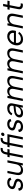

<svg xmlns="http://www.w3.org/2000/svg" viewBox="2712 -3474 768 6233"><g transform="rotate(-90 3096.5 -357.0)"><path d="M99 -153Q99 -123 111 -103.5Q123 -84 146.5 -74Q170 -64 204 -64Q257 -64 288.5 -84.5Q320 -105 326 -136Q331 -162 318 -178Q305 -194 280 -204.5Q255 -215 224 -223Q199 -229 170.5 -237.5Q142 -246 118 -261Q94 -276 82 -300Q70 -324 77 -363Q86 -406 116 -438.5Q146 -471 191 -489Q236 -507 290 -507Q352 -507 395.5 -480Q439 -453 446 -396L371 -372Q369 -398 353.5 -412Q338 -426 316.5 -431Q295 -436 273 -436Q228 -436 197 -418.5Q166 -401 159 -366Q155 -347 161.5 -334.5Q168 -322 183 -314Q198 -306 218.5 -300.5Q239 -295 263 -288Q291 -281 319 -270.5Q347 -260 370 -243.5Q393 -227 404 -201.5Q415 -176 407 -138Q398 -94 368 -61.5Q338 -29 292 -11Q246 7 190 7Q113 7 69.5 -27.5Q26 -62 22 -129Z M911 0H843L853 -72Q823 -34 779.5 -13.5Q736 7 684 7Q626 7 588 -17Q550 -41 535.5 -89Q521 -137 536 -210L594 -500H668L611 -218Q596 -141 621.5 -101.5Q647 -62 710 -62Q775 -62 820.5 -103.5Q866 -145 883 -229L937 -500H1011Z M1203 -559Q1219 -642 1268.5 -685Q1318 -728 1416 -720L1403 -653Q1344 -658 1316 -633.5Q1288 -609 1278 -559L1266 -500H1376L1362 -430H1252L1167 0H1092L1177 -430H1107L1121 -500H1191Z M1842 -597Q1820 -597 1807.5 -612.5Q1795 -628 1799 -650Q1804 -674 1822.5 -689.5Q1841 -705 1864 -705Q1886 -705 1899 -689.5Q1912 -674 1907 -650Q1903 -628 1884 -612.5Q1865 -597 1842 -597ZM1859 -501 1760 0H1685L1770 -431H1431L1445 -501ZM1527 -559Q1543 -642 1592.5 -685Q1642 -728 1740 -720L1727 -653Q1668 -658 1640 -633.5Q1612 -609 1602 -559L1491 0H1416Z M2003 -153Q2003 -123 2015 -103.5Q2027 -84 2050.5 -74Q2074 -64 2108 -64Q2161 -64 2192.5 -84.5Q2224 -105 2230 -136Q2235 -162 2222 -178Q2209 -194 2184 -204.5Q2159 -215 2128 -223Q2103 -229 2074.5 -237.5Q2046 -246 2022 -261Q1998 -276 1986 -300Q1974 -324 1981 -363Q1990 -406 2020 -438.5Q2050 -471 2095 -489Q2140 -507 2194 -507Q2256 -507 2299.5 -480Q2343 -453 2350 -396L2275 -372Q2273 -398 2257.5 -412Q2242 -426 2220.5 -431Q2199 -436 2177 -436Q2132 -436 2101 -418.5Q2070 -401 2063 -366Q2059 -347 2065.5 -334.5Q2072 -322 2087 -314Q2102 -306 2122.5 -300.5Q2143 -295 2167 -288Q2195 -281 2223 -270.5Q2251 -260 2274 -243.5Q2297 -227 2308 -201.5Q2319 -176 2311 -138Q2302 -94 2272 -61.5Q2242 -29 2196 -11Q2150 7 2094 7Q2017 7 1973.5 -27.5Q1930 -62 1926 -129Z M2720 0 2731 -90Q2701 -44 2655 -18.5Q2609 7 2546 7Q2492 7 2457 -10Q2422 -27 2408 -58.5Q2394 -90 2403 -133Q2415 -196 2470.5 -236.5Q2526 -277 2616 -286L2774 -303L2782 -343Q2790 -385 2764 -410.5Q2738 -436 2685 -436Q2633 -436 2593.5 -412Q2554 -388 2533 -343L2470 -367Q2502 -433 2563 -470Q2624 -507 2702 -507Q2790 -507 2830.5 -461.5Q2871 -416 2856 -338L2788 0ZM2761 -239 2602 -221Q2551 -215 2521 -193.5Q2491 -172 2484 -137Q2477 -102 2498 -81Q2519 -60 2567 -60Q2622 -60 2661.5 -82Q2701 -104 2725 -141.5Q2749 -179 2758 -223Z M3033 -500H3102L3093 -428Q3123 -464 3165 -485.5Q3207 -507 3258 -507Q3311 -507 3349.5 -481.5Q3388 -456 3402 -406Q3435 -457 3487 -482Q3539 -507 3596 -507Q3652 -507 3690 -482.5Q3728 -458 3742.5 -409.5Q3757 -361 3742 -288L3685 0H3610L3665 -279Q3681 -357 3655.5 -397.5Q3630 -438 3568 -438Q3506 -438 3460 -394.5Q3414 -351 3397 -266L3344 0H3269L3324 -279Q3340 -357 3316 -397.5Q3292 -438 3230 -438Q3167 -438 3123 -394.5Q3079 -351 3062 -266L3009 0H2934Z M3929 -500H3998L3989 -428Q4019 -464 4061 -485.5Q4103 -507 4154 -507Q4207 -507 4245.5 -481.5Q4284 -456 4298 -406Q4331 -457 4383 -482Q4435 -507 4492 -507Q4548 -507 4586 -482.5Q4624 -458 4638.5 -409.5Q4653 -361 4638 -288L4581 0H4506L4561 -279Q4577 -357 4551.5 -397.5Q4526 -438 4464 -438Q4402 -438 4356 -394.5Q4310 -351 4293 -266L4240 0H4165L4220 -279Q4236 -357 4212 -397.5Q4188 -438 4126 -438Q4063 -438 4019 -394.5Q3975 -351 3958 -266L3905 0H3830Z M4935 7Q4865 7 4817 -27Q4769 -61 4750 -120Q4731 -179 4746 -255Q4760 -328 4802.5 -385Q4845 -442 4905.5 -474.5Q4966 -507 5035 -507Q5103 -507 5150.5 -477Q5198 -447 5217.5 -394Q5237 -341 5221 -273Q5219 -262 5216 -250Q5213 -238 5209 -224H4822Q4815 -177 4828.5 -141Q4842 -105 4872.5 -84.5Q4903 -64 4947 -64Q5005 -64 5050 -86Q5095 -108 5121 -149L5181 -123Q5139 -60 5075 -26.5Q5011 7 4935 7ZM5143 -289Q5152 -332 5139 -365Q5126 -398 5095 -417Q5064 -436 5018 -436Q4978 -436 4941 -417Q4904 -398 4876 -364.5Q4848 -331 4836 -289Z M5389 -500H5458L5449 -429Q5480 -466 5523 -486.5Q5566 -507 5618 -507Q5675 -507 5713 -482.5Q5751 -458 5765.5 -409.5Q5780 -361 5765 -288L5708 0H5633L5688 -279Q5704 -357 5678.5 -397.5Q5653 -438 5590 -438Q5525 -438 5480 -395Q5435 -352 5418 -268L5365 0H5290Z M5985 -500 6013 -640H6088L6060 -500H6193L6179 -430H6046L5993 -161Q5984 -115 5999 -94Q6014 -73 6044 -69Q6074 -65 6107 -69L6094 -4Q6053 5 6016.5 1Q5980 -3 5954 -21.5Q5928 -40 5917.5 -74Q5907 -108 5918 -161L5971 -430H5896L5910 -500Z"/></g></svg>

Font: Albert Sans
Style: Italic
Weight: 400
Italic angle: -11.25°
Designer: Andreas Rasmussen
Foundry: a.Foundry
Version: Version 1.025